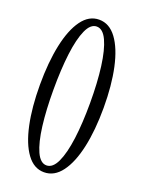

<svg xmlns="http://www.w3.org/2000/svg" viewBox="-138 -777 638 854"><g transform="rotate(20 181.0 -350.0)"><path d="M180.5 11Q132.5 11 99 -34.8Q65.5 -80.5 48.2 -161.8Q31 -243 31 -349Q31 -455.5 48.2 -537.2Q65.5 -619 99 -665Q132.5 -711 180.5 -711Q229 -711 263 -665Q297 -619 314.8 -537.2Q332.5 -455.5 332.5 -349Q332.5 -243 314.8 -161.8Q297 -80.5 263 -34.8Q229 11 180.5 11ZM180.5 -21.5Q210 -21.5 229.5 -63.2Q249 -105 258.8 -179Q268.5 -253 268.5 -349Q268.5 -445 258.8 -519.5Q249 -594 229.5 -636.2Q210 -678.5 180.5 -678.5Q151.5 -678.5 132.5 -636.2Q113.5 -594 104.2 -519.5Q95 -445 95 -349Q95 -253 104.2 -179Q113.5 -105 132.5 -63.2Q151.5 -21.5 180.5 -21.5Z"/></g></svg>

Font: Imbue 10pt Light
Style: Regular
Weight: 300
Designer: Tyler Finck
Foundry: Etcetera Type Company
Version: Version 1.102; ttfautohint (v1.8.3)